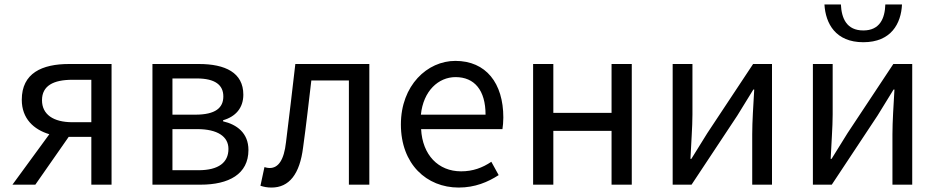

<svg xmlns="http://www.w3.org/2000/svg" viewBox="-20 -831 4217 864"><path d="M36 0H139L289 -215H391V0H482V-543H291C169 -543 78 -502 78 -382C78 -297 132 -248 202 -227ZM169 -380C169 -445 220 -472 306 -472H391V-281H306C220 -281 169 -316 169 -380Z M666 0H883C1009 0 1098 -47 1098 -156C1098 -233 1045 -271 984 -285V-290C1040 -306 1075 -345 1075 -405C1075 -504 994 -543 875 -543H666ZM756 -250H867C960 -250 1008 -216 1008 -161C1008 -100 964 -65 873 -65H756ZM865 -478C949 -478 985 -448 985 -397C985 -346 950 -315 859 -315H756V-478Z M1202 13C1281 13 1329 -47 1344 -168C1358 -268 1369 -369 1381 -469H1550V0H1642V-543H1309C1295 -425 1282 -308 1267 -191C1258 -110 1232 -75 1194 -75C1184 -75 1177 -77 1170 -79L1152 5C1168 10 1182 13 1202 13Z M2044 13C2118 13 2176 -12 2224 -43L2191 -103C2151 -76 2108 -60 2055 -60C1952 -60 1881 -134 1875 -250H2241C2243 -263 2245 -282 2245 -302C2245 -457 2167 -557 2029 -557C1903 -557 1784 -447 1784 -271C1784 -92 1900 13 2044 13ZM1874 -315C1885 -422 1953 -484 2030 -484C2115 -484 2165 -425 2165 -315Z M2379 -543V0H2470V-242H2732V0H2823V-543H2732V-323H2470V-543Z M3007 0H3092L3298 -311C3318 -344 3349 -394 3370 -428H3374C3370 -357 3365 -284 3365 -227V0H3454V-543H3369L3163 -232C3143 -199 3112 -149 3091 -116H3087C3090 -186 3096 -259 3096 -316V-543H3007Z M3638 -543V0H3723L3929 -311C3949 -344 3980 -394 4001 -428H4005C4001 -357 3996 -284 3996 -227V0H4085V-543H4000L3794 -232C3774 -199 3743 -149 3722 -116H3718C3721 -186 3727 -259 3727 -316V-543ZM3865 -641C3990 -641 4035 -725 4039 -811H3964C3962 -748 3939 -694 3865 -694C3790 -694 3767 -748 3764 -811H3690C3695 -725 3740 -641 3865 -641Z"/></svg>

Font: Noto Sans KR Regular
Style: Regular
Weight: 400
Designer: Ryoko NISHIZUKA  (kana & ideographs); Paul D. Hunt (Latin, Greek & Cyrillic); Wenlong ZHANG  (bopomofo); Sandoll Communi
Foundry: Adobe Systems Incorporated
Version: Version 1.004;PS 1.004;hotconv 1.0.82;makeotf.lib2.5.63406